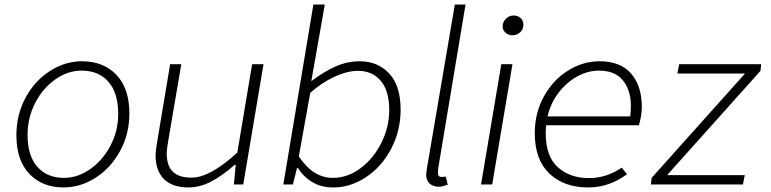

<svg xmlns="http://www.w3.org/2000/svg" viewBox="-20 -810 3383 843"><path d="M52 -216Q52 -307 92.5 -381.5Q133 -456 199.5 -498.5Q266 -541 340 -541Q434 -541 491 -481.5Q548 -422 548 -312Q548 -221 507 -146.5Q466 -72 399.5 -29.5Q333 13 259 13Q166 13 109 -46.5Q52 -106 52 -216ZM499 -310Q499 -402 456 -451Q413 -500 338 -500Q278 -500 223 -461.5Q168 -423 134.5 -358Q101 -293 101 -218Q101 -126 144 -77.5Q187 -29 261 -29Q321 -29 376 -67.5Q431 -106 465 -170.5Q499 -235 499 -310Z M663 -129Q663 -145 670 -187L727 -528H776L719 -194Q712 -154 712 -137Q712 -82 739 -56Q766 -30 821 -30Q902 -30 1022 -140L1087 -528H1137L1048 0H1007L1015 -86H1010Q957 -39 907.5 -13Q858 13 808 13Q736 13 699.5 -24Q663 -61 663 -129Z M1288 -72H1284L1266 0H1224L1356 -790H1406L1366 -562L1347 -455H1349Q1403 -496 1454 -518.5Q1505 -541 1559 -541Q1639 -541 1689 -487Q1739 -433 1739 -329Q1739 -236 1697.5 -157Q1656 -78 1587.5 -32.5Q1519 13 1443 13Q1391 13 1352 -10Q1313 -33 1288 -72ZM1689 -327Q1689 -412 1651.5 -455.5Q1614 -499 1552 -499Q1504 -499 1446.5 -472Q1389 -445 1342 -402L1292 -123Q1326 -73 1363 -51Q1400 -29 1441 -29Q1506 -29 1563 -71.5Q1620 -114 1654.5 -183Q1689 -252 1689 -327Z M1851 -44 1855 -74 1977 -790H2024L1904 -71Q1903 -66 1903 -49Q1903 -33 1920 -33Q1927 -33 1937 -35L1946 1Q1919 10 1907 10Q1882 10 1866.5 -4Q1851 -18 1851 -44Z M2181 -528H2230L2141 0H2092ZM2187 -694Q2187 -714 2201.5 -728Q2216 -742 2235 -742Q2253 -742 2265.5 -731Q2278 -720 2278 -701Q2278 -681 2263.5 -668Q2249 -655 2230 -655Q2213 -655 2200 -666Q2187 -677 2187 -694Z M2328 -225Q2328 -315 2368.5 -387.5Q2409 -460 2474.5 -500.5Q2540 -541 2612 -541Q2704 -541 2751 -487Q2798 -433 2798 -340Q2798 -303 2785 -260H2378Q2376 -240 2376 -226Q2376 -123 2429.5 -75.5Q2483 -28 2566 -28Q2642 -28 2710 -74L2733 -45Q2654 13 2563 13Q2456 13 2392 -48Q2328 -109 2328 -225ZM2747 -299Q2750 -322 2750 -344Q2750 -414 2715 -457Q2680 -500 2610 -500Q2561 -500 2514.5 -474.5Q2468 -449 2433 -403.5Q2398 -358 2384 -299Z M2841 -29 3251 -487H2954L2962 -528H3322L3319 -499L2909 -41H3250L3242 0H2838Z"/></svg>

Font: Nebula Sans Light
Style: Regular
Weight: 300
Italic angle: -9°
Designer: Paul D. Hunt for Adobe (as Source Sans)
Foundry: Nebula Entertainment & Broadcasting LLC
Version: Version 1.010